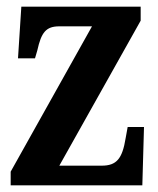

<svg xmlns="http://www.w3.org/2000/svg" viewBox="-20 -556 473 576"><path d="M12 0H407L412 -175H363L357 -142C347 -80 330 -59 285 -59H158L402 -494V-536H44L34 -381H85L92 -405C104 -459 118 -477 158 -477H256L12 -41Z"/></svg>

Font: Noto Serif Myanmar ExtraCondensed
Style: Bold
Weight: 700
Width: 2
Designer: Ben Mitchell and the Monotype Design Team
Foundry: Monotype Imaging Inc.
Version: Version 2.106